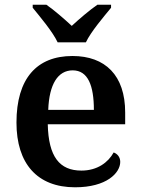

<svg xmlns="http://www.w3.org/2000/svg" viewBox="-20 -786 598 816"><path d="M225 -606H345C366 -651 421 -715 452 -753V-766H394C362 -744 315 -704 285 -676C255 -704 209 -744 177 -766H119V-753C150 -715 204 -651 225 -606ZM299 10C433 10 491 -51 491 -98C491 -119 478 -133 463 -138C440 -96 394 -61 326 -61C233 -61 186 -120 183 -258H512V-308C512 -466 427 -548 288 -548C136 -548 50 -452 50 -265C50 -91 138 10 299 10ZM379 -319H185C189 -428 226 -487 289 -487C354 -487 379 -422 379 -319Z"/></svg>

Font: Noto Serif Ethiopic SemiBold
Style: Regular
Weight: 600
Designer: Monotype Design Team
Foundry: Monotype Imaging Inc.
Version: Version 2.102